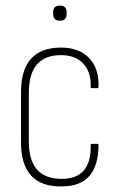

<svg xmlns="http://www.w3.org/2000/svg" viewBox="-20 -658 425 686"><path d="M200 8Q55 10 55 -150V-328Q55 -488 198 -488Q263 -488 298.5 -450.5Q334 -413 332 -349Q332 -343 328 -343H308Q304 -343 304 -348Q306 -400 278 -430.5Q250 -461 198 -461Q83 -461 83 -326V-152Q83 -19 200 -19Q307 -19 304 -139Q304 -144 308 -144H327Q332 -144 332 -140Q332 -68 300 -30Q268 8 200 8ZM194 -584Q170 -584 170 -608V-615Q170 -638 194 -638Q218 -638 218 -615V-608Q218 -584 194 -584Z"/></svg>

Font: Sofia Sans Cond ExtraLight
Style: Regular
Weight: 200
Width: 3
Designer: Botio Nikoltchev, Ani Petrova
Foundry: lettersoup
Version: Version 4.100; ttfautohint (v1.8.3)